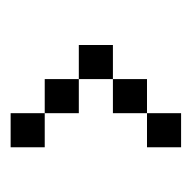

<svg xmlns="http://www.w3.org/2000/svg" viewBox="-20 -395 352 352"><g transform="rotate(90 156.0 -219.0)"><path d="M187.5 -375V-312.5H250V-375ZM187.5 -312.5H125V-250H187.5ZM125 -250H62.5V-187.5H125ZM125 -187.5V-125H187.5V-187.5ZM187.5 -125V-62.5H250V-125Z"/></g></svg>

Font: Medodica
Style: Regular
Weight: 400
Version: Version 001.000